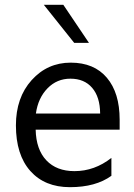

<svg xmlns="http://www.w3.org/2000/svg" viewBox="-20 -775 563 807"><path d="M482.9 -230H129.9Q131.8 -146.5 174.8 -101.1Q217.8 -55.7 293 -55.7Q377.4 -55.7 448.2 -111.3V-36.1Q382.3 11.7 273.9 11.7Q168 11.7 107.4 -56.4Q46.9 -124.5 46.9 -248Q46.9 -364.7 113 -438.2Q179.2 -511.7 277.3 -511.7Q375.5 -511.7 429.2 -448.2Q482.9 -384.8 482.9 -272ZM400.9 -297.9Q400.4 -367.2 367.4 -405.8Q334.5 -444.3 275.9 -444.3Q219.2 -444.3 179.7 -403.8Q140.1 -363.3 130.9 -297.9ZM354 -594.7H292L164.1 -754.9H246.1Z"/></svg>

Font: Segoe UI Historic
Style: Regular
Weight: 400
Foundry: Microsoft Corporation
Version: Version 1.03